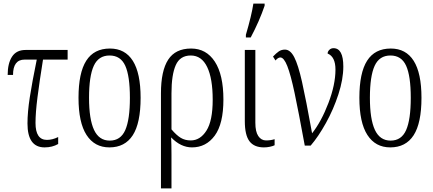

<svg xmlns="http://www.w3.org/2000/svg" viewBox="-20 -816 2427 1076"><path d="M134 -124Q134 -187 147 -271Q160 -355 186 -482H118Q53 -482 53 -396H23Q23 -461 47.5 -498.5Q72 -536 123 -536H359V-482H221Q201 -357 190 -270.5Q179 -184 179 -127Q179 -32 243 -32Q274 -32 306 -48V-9Q273 10 230 10Q134 10 134 -124Z M420 -268Q420 -408 463.5 -476Q507 -544 596 -544Q681 -544 724.5 -475Q768 -406 768 -268Q768 -126 724 -58Q680 10 593 10Q510 10 465 -59.5Q420 -129 420 -268ZM708 -268Q708 -390 682 -447.5Q656 -505 594 -505Q532 -505 505.5 -447Q479 -389 479 -268Q479 -148 507 -88Q535 -28 595 -28Q656 -28 682 -87Q708 -146 708 -268Z M882 -293Q882 -419 922.5 -481.5Q963 -544 1051 -544Q1136 -544 1184 -470.5Q1232 -397 1232 -258Q1232 -122 1183.5 -56Q1135 10 1056 10Q993 10 939 -46Q941 -10 941 49V240H882ZM1172 -257Q1172 -376 1141 -440.5Q1110 -505 1049 -505Q989 -505 965 -451Q941 -397 941 -293V-91Q969 -58 993 -43.5Q1017 -29 1049 -29Q1102 -29 1137 -84Q1172 -139 1172 -257Z M1352 -137V-536H1411V-128Q1411 -78 1427.5 -53.5Q1444 -29 1471 -29Q1497 -29 1519 -36V-2Q1509 3 1492.5 6.5Q1476 10 1459 10Q1404 10 1378 -24.5Q1352 -59 1352 -137ZM1358 -621Q1390 -730 1400 -796H1463V-784Q1433 -696 1385 -606H1358Z M1551 -494Q1538 -494 1524 -477L1510 -499Q1528 -518 1542.5 -528Q1557 -538 1577 -538Q1607 -538 1629 -495.5Q1651 -453 1672.5 -357.5Q1694 -262 1729 -69Q1781 -135 1820.5 -238.5Q1860 -342 1860 -426Q1860 -498 1816 -516Q1816 -527 1825.5 -536.5Q1835 -546 1849 -546Q1904 -546 1904 -443Q1904 -372 1876.5 -287.5Q1849 -203 1806.5 -126.5Q1764 -50 1721 0H1688Q1653 -191 1631 -294.5Q1609 -398 1590 -446Q1571 -494 1551 -494Z M1994 -268Q1994 -408 2037.5 -476Q2081 -544 2170 -544Q2255 -544 2298.5 -475Q2342 -406 2342 -268Q2342 -126 2298 -58Q2254 10 2167 10Q2084 10 2039 -59.5Q1994 -129 1994 -268ZM2282 -268Q2282 -390 2256 -447.5Q2230 -505 2168 -505Q2106 -505 2079.5 -447Q2053 -389 2053 -268Q2053 -148 2081 -88Q2109 -28 2169 -28Q2230 -28 2256 -87Q2282 -146 2282 -268Z"/></svg>

Font: Noto Serif CondLight
Style: Regular
Weight: 300
Width: 3
Designer: Monotype Design Team
Foundry: Monotype Imaging Inc.
Version: Version 1.001